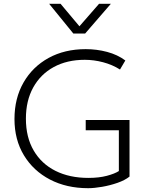

<svg xmlns="http://www.w3.org/2000/svg" viewBox="-20 -973 790 1008"><path d="M443 15Q329.5 15 242.2 -30.5Q155 -76 105.5 -157.8Q56 -239.5 56 -348Q56 -457 103.5 -539.8Q151 -622.5 235.2 -668.8Q319.5 -715 430 -715Q488 -715 542.5 -700.5Q597 -686 638 -655.5L610 -608Q569.5 -633.5 521.2 -646.2Q473 -659 425 -659Q332 -659 262.5 -621.2Q193 -583.5 154.5 -514Q116 -444.5 116 -350Q116 -252.5 156.8 -182.8Q197.5 -113 271.2 -76Q345 -39 444 -39Q499.5 -39 541 -50Q582.5 -61 604 -75V-289H430V-343H660V-46Q636.5 -27 597.2 -13.2Q558 0.5 516 7.8Q474 15 443 15ZM365 -797 238 -953H298L397 -835L500 -953H562L427 -797Z"/></svg>

Font: Geologica Thin
Style: Regular
Weight: 100
Designer: Sindre Bremnes, Frode Helland
Foundry: Monokrom Skriftforlag AS
Version: Version 1.010; ttfautohint (v1.8.4.7-5d5b);gftools[0.9.28]